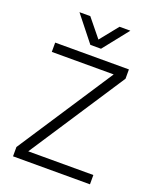

<svg xmlns="http://www.w3.org/2000/svg" viewBox="-159 -973 873 1067"><g transform="rotate(20 277.5 -439.5)"><path d="M505 0H50V-55L420 -619H54V-674H490V-619L120 -55H505ZM305 -729H242L123 -879H187L274 -772L360 -879H424Z"/></g></svg>

Font: Hind Madurai Light
Style: Regular
Weight: 300
Designer: Jyotish Sonowal
Foundry: Indian Type Foundry
Version: Version 1.001;PS 1.0;hotconv 1.0.86;makeotf.lib2.5.63406; tt